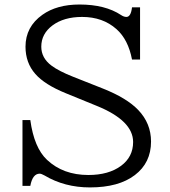

<svg xmlns="http://www.w3.org/2000/svg" viewBox="-20 -799 740 838"><path d="M78.1 -274.9H112.3Q128.9 -153.8 185.5 -101.1Q255.9 -35.2 365.7 -35.2Q454.1 -35.2 508.3 -75.2Q561 -114.3 561 -179.2Q561 -272.5 402.3 -336.9L267.1 -392.1Q174.8 -429.7 134.3 -476.1Q91.3 -524.9 91.3 -595.2Q91.3 -682.1 165 -734.4Q228 -779.3 327.1 -779.3Q439 -779.3 508.3 -733.4Q520.5 -725.1 531.7 -725.1Q551.3 -725.1 556.2 -767.1H591.3V-539.1H556.2Q539.6 -626.5 488.3 -671.9Q428.7 -725.1 338.4 -725.1Q258.8 -725.1 209 -688Q160.2 -651.4 160.2 -595.2Q160.2 -545.9 204.6 -512.7Q236.3 -488.8 299.3 -463.9L430.2 -412.1Q533.2 -371.1 583 -319.3Q639.2 -260.7 639.2 -181.2Q639.2 -88.4 568.4 -34.7Q498 19 372.6 19Q261.7 19 174.3 -33.2Q160.2 -41 153.3 -41Q122.1 -41 112.3 12.2H78.1Z"/></svg>

Font: BIZ UDPMincho
Style: Regular
Weight: 400
Designer: TypeBank Co., Ltd.
Foundry: Morisawa Inc.
Version: Version 1.06